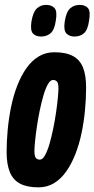

<svg xmlns="http://www.w3.org/2000/svg" viewBox="-20 -772 394 801"><path d="M140.2 9.6Q92.8 9.6 63.6 -5.9Q34.4 -21.4 21 -54.2Q7.6 -87 7.6 -137Q7.6 -183.2 12.2 -231.7Q16.8 -280.2 26.5 -327.1Q36.2 -374 52.1 -415Q68 -456 90 -487.3Q112 -518.6 141.1 -536.3Q170.2 -554 206.6 -554Q254.6 -554 283.8 -538.5Q313 -523 326.1 -490.8Q339.2 -458.6 339.2 -407.2Q339.2 -361 334.6 -312.4Q330 -263.8 320.3 -217.1Q310.6 -170.4 294.7 -129.7Q278.8 -89 256.8 -57.4Q234.8 -25.8 205.9 -8.1Q177 9.6 140.2 9.6ZM146.2 -106Q157.6 -106 167.7 -124Q177.8 -142 186.4 -171.5Q195 -201 202 -235.2Q209 -269.4 213.9 -303Q218.8 -336.6 221.3 -363.3Q223.8 -390 223.8 -402.8Q223.8 -425.6 217.5 -432Q211.2 -438.4 201.2 -438.4Q189.8 -438.4 179.7 -420.4Q169.6 -402.4 161 -372.9Q152.4 -343.4 145.4 -309.2Q138.4 -275 133.5 -241.4Q128.6 -207.8 126.1 -181.4Q123.6 -155 123.6 -142.2Q123.6 -119.4 129.9 -112.7Q136.2 -106 146.2 -106ZM290.5 -619.6Q269.7 -619.6 257.1 -632.4Q244.5 -645.2 250.1 -682.8Q256.7 -723.2 273 -737.4Q289.3 -751.6 312.3 -751.6Q335.1 -751.6 346.7 -738.6Q358.3 -725.6 351.7 -686.4Q346.1 -647 330.3 -633.3Q314.5 -619.6 290.5 -619.6ZM151.3 -619.6Q128.9 -619.6 117.3 -632.4Q105.7 -645.2 111.3 -682.8Q117.9 -722 133.7 -736.8Q149.5 -751.6 172.5 -751.6Q194.9 -751.6 207.2 -738.6Q219.5 -725.6 212.9 -686.4Q207.3 -647 191 -633.3Q174.7 -619.6 151.3 -619.6Z"/></svg>

Font: Georama ExtraCondensed Thin
Style: Italic
Weight: 100
Width: 2
Italic angle: -9°
Designer: Jean-Baptiste Levee
Foundry: Production Type
Version: Version 1.001